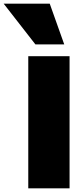

<svg xmlns="http://www.w3.org/2000/svg" viewBox="-103 -1011 439 1046"><path d="M276 -705H51V15H276ZM168 -991H-83L90 -769H247Z"/></svg>

Font: Repo ExtraBlack
Style: Regular
Weight: 400
Designer: Stefan Peev
Foundry: Context Ltd
Version: Version 001.502